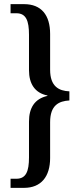

<svg xmlns="http://www.w3.org/2000/svg" viewBox="-20 -780 387 927"><path d="M31 127H96C179 127 222 72 222 -17V-190C222 -272 264 -292 315 -295V-339C264 -341 222 -363 222 -443V-616C222 -708 179 -760 96 -760H31V-716H59C106 -716 120 -680 120 -612V-441C120 -376 148 -331 209 -319V-317C147 -303 120 -259 120 -193V-20C120 47 106 83 59 83H31Z"/></svg>

Font: Noto Serif Ethiopic ExtraCondensed Medium
Style: Regular
Weight: 500
Width: 2
Designer: Monotype Design Team
Foundry: Monotype Imaging Inc.
Version: Version 2.102